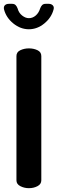

<svg xmlns="http://www.w3.org/2000/svg" viewBox="-26 -984 301 1004"><path d="M125 0Q101 0 80.5 -10.5Q60 -21 60 -41V-691Q60 -712 80.5 -721.5Q101 -731 125 -731Q150 -731 170 -721.5Q190 -712 190 -691V-41Q190 -21 170 -10.5Q150 0 125 0ZM125 -831Q81 -831 43.5 -861.5Q6 -892 -5 -935Q-8 -949 -0.5 -956.5Q7 -964 21 -964H37Q49 -964 55.5 -957.5Q62 -951 66 -940Q72 -917 89.5 -903Q107 -889 125 -889Q145 -889 161 -903Q177 -917 184 -940Q188 -951 194.5 -957.5Q201 -964 213 -964H229Q242 -964 250 -956Q258 -948 254 -934Q243 -892 206 -861.5Q169 -831 125 -831Z"/></svg>

Font: Dosis ExtraLight
Style: Bold
Weight: 700
Version: Version 3.001; ttfautohint (v1.8.2)